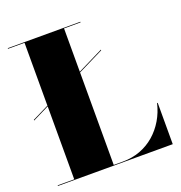

<svg xmlns="http://www.w3.org/2000/svg" viewBox="-134 -866 928 982"><g transform="rotate(-20 330.0 -375.0)"><path d="M15 -356V-360L460 -580V-576ZM15 0V-3.5H105V-746.5H15V-750H410V-746.5H320V-3.5H369.5Q420.5 -3.5 464.5 -20Q508.5 -36.5 543 -66.5Q577.5 -96.5 601.5 -137Q625.5 -177.5 636.5 -225H640V0Z"/></g></svg>

Font: Bodoni Moda 48pt Black
Style: Regular
Weight: 900
Designer: Owen Earl
Foundry: indestructible type
Version: Version 2.004